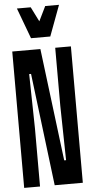

<svg xmlns="http://www.w3.org/2000/svg" viewBox="-67 -1085 533 1122"><g transform="rotate(-5 200.0 -524.0)"><path d="M121 0V-340L115 -660H126L207 0H372V-800H280V-460L286 -140H275L193 -800H28V0ZM243 -1048 201 -962 158 -1048H77L144 -868H257L324 -1048Z"/></g></svg>

Font: Yard Headline
Style: Regular
Weight: 400
Monospace: yes
Designer: Roman Shamin
Foundry: Evil Martians
Version: Version 1.000